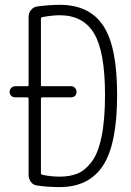

<svg xmlns="http://www.w3.org/2000/svg" viewBox="-20 -760 540 790"><path d="M148.4 -353.5V-45.9Q148.4 -43 153.3 -41Q188.5 -33.2 225.6 -33.2Q267.6 -33.2 298.8 -45.9Q330.1 -58.6 356.9 -93.8Q383.8 -128.9 397.9 -197.8Q412.1 -266.6 412.1 -370.1Q412.1 -546.9 367.2 -622.1Q322.3 -697.3 225.6 -697.3Q196.3 -697.3 153.3 -689.5Q148.4 -687.5 148.4 -683.6V-410.2Q148.4 -405.3 153.3 -405.3H272.5Q282.2 -405.3 288.6 -398.4Q294.9 -391.6 294.9 -381.8Q294.9 -372.1 288.6 -365.7Q282.2 -359.4 272.5 -359.4H153.3Q148.4 -358.4 148.4 -353.5ZM43 -359.4Q33.2 -359.4 26.4 -365.7Q19.5 -372.1 19.5 -381.8Q19.5 -391.6 26.4 -398.4Q33.2 -405.3 43 -405.3H92.8Q97.7 -405.3 97.7 -410.2V-691.4Q97.7 -707 107.9 -719.2Q118.2 -731.4 132.8 -733.4Q185.5 -740.2 225.6 -740.2Q347.7 -740.2 404.8 -654.3Q461.9 -568.4 461.9 -370.1Q461.9 -167 403.8 -78.6Q345.7 9.8 225.6 9.8Q173.8 9.8 130.9 2.9Q116.2 1 106.9 -11.7Q97.7 -24.4 97.7 -39.1V-353.5Q97.7 -358.4 92.8 -359.4Z"/></svg>

Font: Rounded-L Mgen+ 1mn light
Style: Regular
Weight: 200
Designer: [Source Han Sans]
Ryoko NISHIZUKA  (kana & ideographs); Paul D. Hunt (Latin, Greek & Cyrillic); Wenlong ZHANG  (bopomofo
Version: Version 1.059.20150602